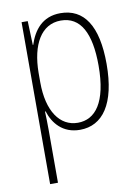

<svg xmlns="http://www.w3.org/2000/svg" viewBox="-87 -598 651 891"><g transform="rotate(-10 239.0 -152.5)"><path d="M260 -539C174 -539 132 -481 111 -416H109L105 -529H76V234H113V-16C113 -48 112 -79 111 -102H114C132 -45 175 10 257 10C364 10 431 -82 431 -270C431 -450 371 -539 260 -539ZM256 -505C349 -505 393 -422 393 -269C393 -95 335 -24 253 -24C168 -24 113 -103 113 -239V-284C114 -417 164 -505 256 -505Z"/></g></svg>

Font: Noto Sans Malayalam Condensed ExtraLight
Style: Regular
Weight: 200
Width: 3
Designer: Jelle Bosma - Monotype Design Team
Foundry: Monotype Imaging Inc.
Version: Version 2.104